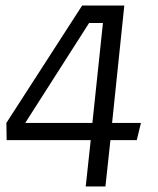

<svg xmlns="http://www.w3.org/2000/svg" viewBox="-20 -541 569 692"><path d="M360 131H289L307 -36H4L3 -98L276 -521H428L384 -98H488L473 -36H378ZM313 -98 351 -458H301L71 -98Z"/></svg>

Font: Zilla Slab
Style: Italic
Weight: 400
Italic angle: -6°
Designer: Typotheque.com
Foundry: Typotheque type foundry
Version: Version 1.1; 2017; ttfautohint (v1.6)